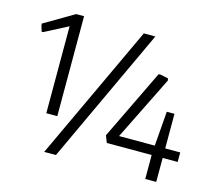

<svg xmlns="http://www.w3.org/2000/svg" viewBox="-105 -880 1151 1013"><g transform="rotate(15 470.5 -373.0)"><path d="M174 -675 47 -609H39L29 -642V-651L191 -746H234V-200H174ZM562 -740H625L280 0H216ZM768 -131H523L508 -169L693 -552L701 -553L746 -544L749 -533L576 -183H771L786 -372H828V-183H910V-131H828V0H768Z"/></g></svg>

Font: EncodeSans
Style: Light
Weight: 300
Designer: Pablo Impallari, Andres Torresi
Foundry: Pablo Impallari, Andres Torresi
Version: Version 1.000; ttfautohint (v1.4.1)